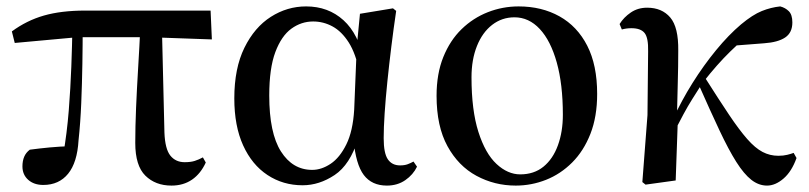

<svg xmlns="http://www.w3.org/2000/svg" viewBox="-20 -563 2524 599"><path d="M115 14Q86 14 68 -2Q50 -18 50 -44Q50 -61 55.5 -74Q61 -87 73 -96Q103 -100 134.5 -103Q166 -106 202 -107L177 -79Q189 -148 194.5 -218Q200 -288 202.5 -355Q205 -422 206 -482H238Q238 -426 237 -364.5Q236 -303 233.5 -242Q231 -181 225 -125Q221 -56 192.5 -21Q164 14 115 14ZM26 -429 17 -465Q63 -499 117 -514.5Q171 -530 246 -530H637L641 -440L444 -447H223ZM515 16Q465 16 433.5 -15Q402 -46 402 -117Q402 -167 404.5 -226.5Q407 -286 411 -351.5Q415 -417 418 -482H485L493 -149Q495 -98 511.5 -77.5Q528 -57 556 -57Q575 -57 587.5 -61Q600 -65 613 -72L622 -56Q606 -21 579 -2.5Q552 16 515 16Z M924 15Q863 15 814.5 -17Q766 -49 738.5 -109.5Q711 -170 711 -256Q711 -350 742.5 -414Q774 -478 825 -510.5Q876 -543 935 -543Q1004 -543 1051.5 -500Q1099 -457 1116 -372H1123L1102 -336Q1090 -396 1068 -430.5Q1046 -465 1017.5 -480.5Q989 -496 957 -496Q920 -496 889 -473.5Q858 -451 839 -400.5Q820 -350 820 -265Q820 -148 856.5 -90.5Q893 -33 954 -33Q983 -33 1011.5 -52Q1040 -71 1060.5 -112.5Q1081 -154 1085 -221L1093 -417L1103 -520L1206 -537L1216 -529Q1208 -475 1201 -418.5Q1194 -362 1188.5 -308.5Q1183 -255 1180 -209.5Q1177 -164 1177 -132Q1177 -85 1190 -66Q1203 -47 1228 -47Q1242 -47 1251.5 -50.5Q1261 -54 1270 -59L1281 -43Q1269 -18 1244.5 -1Q1220 16 1187 16Q1140 16 1115 -17Q1090 -50 1083 -127L1097 -129Q1072 -49 1024 -17Q976 15 924 15Z M1589 16Q1523 16 1466.5 -14.5Q1410 -45 1376 -107Q1342 -169 1342 -264Q1342 -333 1363 -385Q1384 -437 1420 -472Q1456 -507 1502 -525Q1548 -543 1598 -543Q1670 -543 1725.5 -512Q1781 -481 1812 -420.5Q1843 -360 1843 -270Q1843 -199 1822 -145.5Q1801 -92 1765 -56Q1729 -20 1683.5 -2Q1638 16 1589 16ZM1603 -19Q1646 -19 1675.5 -43Q1705 -67 1720.5 -109.5Q1736 -152 1736 -205Q1736 -300 1717 -368Q1698 -436 1664 -472.5Q1630 -509 1585 -509Q1546 -509 1515.5 -485.5Q1485 -462 1468 -419.5Q1451 -377 1451 -322Q1451 -219 1472.5 -151.5Q1494 -84 1529 -51.5Q1564 -19 1603 -19Z M1994 13 1984 5 2000 -204 2002 -403Q2003 -445 1991 -460Q1979 -475 1950 -475Q1942 -475 1934.5 -474Q1927 -473 1920 -471L1913 -488Q1926 -509 1948 -524Q1970 -539 1999 -539Q2045 -539 2071 -508.5Q2097 -478 2096 -405Q2096 -356 2094.5 -304.5Q2093 -253 2092 -201L2095 -198Q2093 -147 2091.5 -98.5Q2090 -50 2088 0ZM2081 -147 2065 -170H2071L2079 -190Q2106 -249 2140.5 -304Q2175 -359 2214 -406.5Q2253 -454 2292 -487Q2328 -517 2356.5 -528.5Q2385 -540 2414 -543Q2430 -539 2441 -528Q2452 -517 2452 -493Q2452 -461 2429.5 -446Q2407 -431 2364 -428L2261 -420L2340 -473Q2299 -442 2258 -402Q2217 -362 2174 -307L2169 -300Q2153 -275 2139.5 -253.5Q2126 -232 2112.5 -207Q2099 -182 2081 -147ZM2373 16Q2347 16 2324 -2Q2301 -20 2277 -58Q2253 -96 2224.5 -156.5Q2196 -217 2158 -303L2178 -323Q2223 -252 2254.5 -205Q2286 -158 2311 -129.5Q2336 -101 2359 -89Q2382 -77 2408 -77Q2424 -77 2436 -80Q2448 -83 2456 -86L2465 -70Q2450 -28 2424.5 -6Q2399 16 2373 16Z"/></svg>

Font: Noto Serif KR SemiBold
Style: Regular
Weight: 600
Designer: Ryoko NISHIZUKA 西塚涼子 (kana & ideographs); Frank Grießhammer (Latin, Greek & Cyrillic); Wenlong ZHANG 张文龙 (bopomofo); San
Foundry: Adobe
Version: Version 2.003-H1;hotconv 1.1.1;makeotfexe 2.6.0